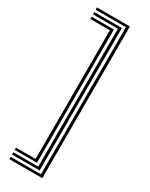

<svg xmlns="http://www.w3.org/2000/svg" viewBox="-254 -848 858 1096"><g transform="rotate(30 175.0 -300.0)"><path d="M247.2 200V-800H30V-785H229.5V184.8H30V200ZM212 169.5V-769.5H30V-754.5H194.2V154.5H30V169.5ZM176.8 139V-739.2H30V-724H159V124H30V139Z"/></g></svg>

Font: Big Shoulders Inline Text Medium
Style: Regular
Weight: 500
Designer: Patric King
Foundry: XO Type Co
Version: Version 1.000